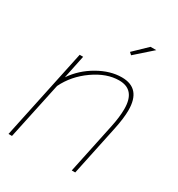

<svg xmlns="http://www.w3.org/2000/svg" viewBox="-174 -843 887 957"><g transform="rotate(30 270.0 -365.0)"><path d="M350 -645 337 -657 413 -730H446ZM127 -519H147L119 -385Q162 -448 231 -487.5Q300 -527 366 -527Q476 -527 476 -401Q476 -356 462 -289L401 0H381L442 -289Q455 -350 455 -396Q455 -507 362 -507Q291 -507 217.5 -455.5Q144 -404 107 -328L37 0H17Z"/></g></svg>

Font: Raleway-v4020 Thin
Style: Italic
Weight: 250
Italic angle: -12°
Designer: Matt McInerney, Pablo Impallari, Rodrigo Fuenzalida
Foundry: Matt McInerney, Pablo Impallari, Rodrigo Fuenzalida
Version: Version 4.020;PS 004.020;hotconv 1.0.88;makeotf.lib2.5.64775